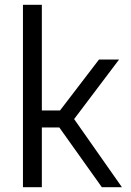

<svg xmlns="http://www.w3.org/2000/svg" viewBox="-20 -783 546 803"><path d="M76 0V-763H155V-321H231L394 -534H478L290 -285L490 0H406L228 -250H155V0Z"/></svg>

Font: Exo Thin
Style: Regular
Weight: 400
Version: Version 2.000